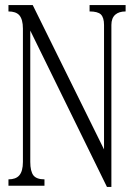

<svg xmlns="http://www.w3.org/2000/svg" viewBox="-20 -739 540 765"><path d="M13.7 1H157.2V-24.4Q126 -24.4 113.3 -40Q100.6 -56.6 100.6 -93.8V-617.2L406.2 5.9H423.8V-639.6Q423.8 -667 439.5 -680.7Q454.1 -693.4 480.5 -693.4V-718.8H336.9V-693.4Q369.1 -693.4 381.8 -681.6Q394.5 -668.9 394.5 -639.6V-143.6L110.4 -718.8H13.7V-693.4Q43 -693.4 56.6 -678.7Q71.3 -662.1 71.3 -625V-93.8Q71.3 -56.6 56.6 -40Q43 -24.4 13.7 -24.4Z"/></svg>

Font: BatangChe
Style: Regular
Weight: 400
Monospace: yes
Version: Version 2.21